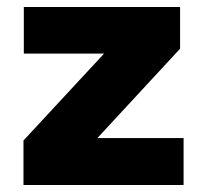

<svg xmlns="http://www.w3.org/2000/svg" viewBox="-20 -528 575 548"><path d="M504 -134V0H47V-127L277 -375H48V-508H494V-389L258 -134Z"/></svg>

Font: Muli Black
Style: Regular
Weight: 900
Designer: Vernon Adams
Foundry: Vernon Adams
Version: Version 2.001